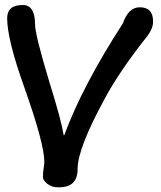

<svg xmlns="http://www.w3.org/2000/svg" viewBox="-20 -761 658 784"><path d="M242.6 -209.2Q315.4 -408.2 482.1 -666.2Q504.6 -731.3 550.8 -731.3Q605.1 -731.3 605.1 -672.8Q605.1 -645.1 582.1 -614.4Q466.7 -469.2 406.2 -355.4Q296.9 -154.4 296.9 -71.3Q296.9 6.2 217.4 3.6Q193.8 5.1 173.3 -10.3Q153.8 -25.6 155.4 -41.5Q155.4 -54.4 157.9 -72.3Q161 -90.3 161 -100Q161 -174.9 77.9 -408.2Q9.2 -601 9.2 -686.7Q9.2 -740.5 72.8 -740.5Q123.1 -740.5 123.1 -661.5Q123.1 -619.5 183.1 -421Q229.7 -272.3 240 -209.2Z"/></svg>

Font: Myanmar Handwriting
Style: Regular
Weight: 400
Designer: Khon Soe Zaw Thu
Foundry: PaOh Unicode khonsoezawthu@gmail.com and @hotmail.com
Version: Version 1.30 November 9, 2016